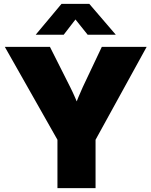

<svg xmlns="http://www.w3.org/2000/svg" viewBox="-20 -969 780 989"><path d="M275.9 0V-249L4.9 -727.5H237.3L341.8 -520Q355 -493.7 366.7 -466.8Q378.4 -439.9 390.1 -411.6H361.3Q372.1 -439.9 383.1 -466.8Q394 -493.7 406.2 -520L504.4 -727.5H735.4L472.2 -249V0ZM308.1 -790H164.6V-791L296.9 -949.2H439.9L575.7 -791V-790H431.6L368.7 -868.7Z"/></svg>

Font: Inter 28pt Black
Style: Regular
Weight: 900
Designer: Rasmus Andersson
Foundry: rsms
Version: Version 4.001;git-66647c0bb